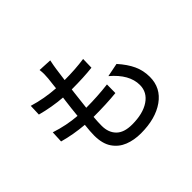

<svg xmlns="http://www.w3.org/2000/svg" viewBox="-169 -1041 1338 1338"><g transform="rotate(-45 500.0 -372.0)"><path d="M538 34Q471 34 416.5 12.5Q362 -9 329 -57.5Q296 -106 296 -186Q296 -224 303 -285Q197 -294 104 -320L108 -406Q212 -372 311 -365Q317 -428 326 -497Q329 -515 330 -527Q227 -535 127 -562L130 -645Q232 -614 341 -607L344 -635Q353 -702 353 -736Q353 -755 350 -778L450 -773Q441 -730 437 -701L424 -605Q529 -605 619 -618L617 -534Q532 -524 413 -524Q412 -510 409 -492Q400 -423 394 -362Q504 -362 611 -375L610 -291Q513 -281 385 -281Q381 -232 381 -197Q381 -131 419.5 -92Q458 -53 538 -53Q645 -53 708 -95.5Q771 -138 771 -210Q771 -314 659 -409L759 -429Q810 -372 835 -318Q860 -264 860 -201Q860 -92 771 -29Q682 34 538 34Z"/></g></svg>

Font: LXGW 975 Gothic SC
Style: Regular
Weight: 400
Version: Version 2.01;February 25, 2021